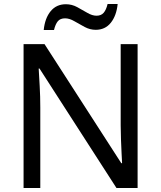

<svg xmlns="http://www.w3.org/2000/svg" viewBox="-20 -933 800 953"><path d="M663 0H558L176 -593H172Q174 -558 177 -506Q180 -454 180 -399V0H97V-714H201L582 -123H586Q585 -139 583.5 -171Q582 -203 580.5 -241Q579 -279 579 -311V-714H663ZM197 -784Q203 -843 231.5 -877.5Q260 -912 307 -912Q337 -912 363.5 -897.5Q390 -883 414 -869Q438 -855 459 -855Q482 -855 494.5 -869.5Q507 -884 514 -913H564Q558 -855 530 -820Q502 -785 455 -785Q427 -785 400.5 -799Q374 -813 349.5 -827.5Q325 -842 303 -842Q279 -842 267 -827.5Q255 -813 248 -784Z"/></svg>

Font: Noto Sans Syloti Nagri
Style: Regular
Weight: 400
Designer: Monotype Design Team
Foundry: Monotype Imaging Inc.
Version: Version 2.003; ttfautohint (v1.8.4.7-5d5b)